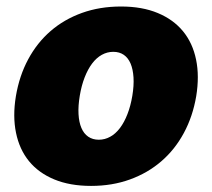

<svg xmlns="http://www.w3.org/2000/svg" viewBox="-20 -573 665 602"><path d="M29.8 -271.3Q40.5 -335.2 68.4 -387.1Q96.2 -438.9 138.7 -475.7Q181.1 -512.4 237 -532.5Q293 -552.6 359.4 -552.6Q425.8 -552.6 474.8 -532.1Q523.8 -511.7 554 -474.8Q584.2 -437.9 594.8 -386Q605.5 -334.2 595.2 -271.3Q584.5 -208.1 556.5 -156.1Q528.4 -104 485.8 -67.3Q443.2 -30.5 387.4 -10.3Q331.7 9.9 265.6 9.9Q199.2 9.9 150 -10.5Q100.9 -30.9 70.8 -67.8Q40.8 -104.8 30.2 -156.6Q19.5 -208.5 29.8 -271.3ZM289.8 -134.9Q308.9 -134.9 325.8 -144.4Q342.7 -153.8 356.2 -171.7Q369.7 -189.6 379.6 -215.2Q389.6 -240.8 394.9 -272.7Q400.2 -304.7 398.6 -330.3Q397 -355.8 389.4 -373.8Q381.7 -391.7 368.1 -401.1Q354.4 -410.5 335.2 -410.5Q316.1 -410.5 299.2 -401.1Q282.3 -391.7 268.8 -373.8Q255.3 -355.8 245.4 -330.3Q235.4 -304.7 230.1 -272.7Q224.8 -240.8 226.2 -215.2Q227.6 -189.6 235.3 -171.7Q242.9 -153.8 256.7 -144.4Q270.6 -134.9 289.8 -134.9Z"/></svg>

Font: Inter P Black
Style: Italic
Weight: 900
Italic angle: -9.40001°
Designer: Rasmus Andersson
Foundry: rsms
Version: Version 3.018;git-588b23468